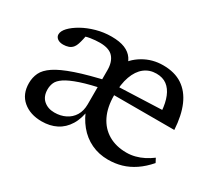

<svg xmlns="http://www.w3.org/2000/svg" viewBox="-95 -624 900 808"><g transform="rotate(30 355.0 -220.0)"><path d="M217.5 -399.5Q197 -399.5 172.8 -395.8Q148.5 -392 127 -382L154.5 -407.5Q152.5 -392 149.2 -377.8Q146 -363.5 142.2 -352.2Q138.5 -341 133 -334Q125 -323.5 112.8 -319.2Q100.5 -315 87 -315Q69 -315 58.8 -323Q48.5 -331 48.5 -343Q48.5 -359 65.2 -376.8Q82 -394.5 110.2 -410.5Q138.5 -426.5 174.2 -436.5Q210 -446.5 247.5 -446.5Q287.5 -446.5 312.8 -436Q338 -425.5 351.5 -405.8Q365 -386 369.5 -357H335.5Q357.5 -399.5 400.8 -425Q444 -450.5 496 -450.5Q552 -450.5 589.5 -425.8Q627 -401 647.5 -353.8Q668 -306.5 672 -238H365.5V-277L620 -287L586.5 -279.5Q583.5 -319 572 -347.2Q560.5 -375.5 540.2 -390.8Q520 -406 489 -406Q456 -406 431.2 -386.8Q406.5 -367.5 393 -330.2Q379.5 -293 379.5 -238Q379.5 -180 399.5 -139Q419.5 -98 456.8 -76.2Q494 -54.5 544.5 -54.5Q566 -54.5 586.2 -59.8Q606.5 -65 625.8 -74.8Q645 -84.5 663 -98L673.5 -78Q646.5 -47 617.5 -27.5Q588.5 -8 557.5 1Q526.5 10 492.5 10Q447.5 10 410.2 -7.8Q373 -25.5 346 -58.5Q319 -91.5 304 -135.5H317.5Q312 -86.5 292 -54Q272 -21.5 241 -5.8Q210 10 170 10Q114 10 78.8 -19.8Q43.5 -49.5 43.5 -103.5Q43.5 -130.5 54.5 -153.8Q65.5 -177 96 -197.5Q126.5 -218 184.8 -238Q243 -258 337.5 -279L340.5 -241Q268 -226.5 224.5 -211.8Q181 -197 159.5 -182.5Q138 -168 131.2 -152.5Q124.5 -137 124.5 -119.5Q124.5 -85.5 145.2 -67.2Q166 -49 197.5 -49Q227.5 -49 251.2 -60.8Q275 -72.5 288.8 -95Q302.5 -117.5 302.5 -149.5V-315.5Q302.5 -355 283 -377.2Q263.5 -399.5 217.5 -399.5Z"/></g></svg>

Font: Newsreader 16pt 16pt
Style: Regular
Weight: 400
Version: Version 1.003